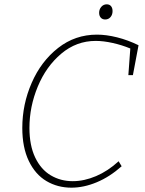

<svg xmlns="http://www.w3.org/2000/svg" viewBox="-20 -860 669 887"><path d="M620 -651 594 -513H573L582 -636Q543 -652 500.5 -661.5Q458 -671 422 -671Q333 -671 263 -612Q193 -553 154.5 -460Q116 -367 116 -269Q116 -188 142.5 -132.5Q169 -77 214.5 -50Q260 -23 316 -23Q369 -23 424 -46.5Q479 -70 528 -115L542 -92Q487 -43 427 -18Q367 7 310 7Q246 7 194.5 -23.5Q143 -54 113 -116.5Q83 -179 83 -269Q83 -378 126.5 -477.5Q170 -577 248.5 -638.5Q327 -700 428 -700Q471 -700 521 -687.5Q571 -675 620 -651ZM438 -801Q438 -817 448 -828.5Q458 -840 473 -840Q486 -840 493 -831.5Q500 -823 500 -809Q500 -792 490.5 -781Q481 -770 466 -770Q453 -770 445.5 -778.5Q438 -787 438 -801Z"/></svg>

Font: Bitter Pro ExtraLight
Style: Italic
Weight: 275
Italic angle: -9°
Designer: Sol Matas, and Bitter project Authors
Foundry: Sol Matas
Version: Version 1.010